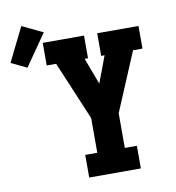

<svg xmlns="http://www.w3.org/2000/svg" viewBox="-229 -922 919 1003"><g transform="rotate(-10 231.0 -420.5)"><path d="M163 0V-120H227V-304L96 -615H46V-735H265V-615H247L300 -474L353 -615H335V-735H554V-615H504L373 -304V-120H437V0ZM-55 -621 -138 -661 -49 -841 61 -788Z"/></g></svg>

Font: Iosevka Slab Heavy Extended
Style: Regular
Weight: 900
Width: 7
Monospace: yes
Designer: Belleve Invis
Foundry: Belleve Invis
Version: Version 11.1.0; ttfautohint (v1.8.3)